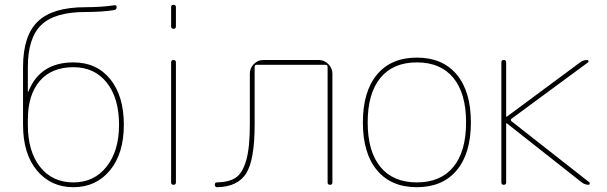

<svg xmlns="http://www.w3.org/2000/svg" viewBox="-20 -770 2528 800"><path d="M96 -270V-250Q96 -139 147 -74.5Q198 -10 286 -10Q372 -10 424 -75.5Q476 -141 476 -250Q476 -361 425 -425.5Q374 -490 286 -490Q195 -490 145.5 -432.5Q96 -375 96 -270ZM76 -250V-490Q76 -622 138 -681Q200 -740 336 -740Q403 -740 456 -748Q466 -750 466 -740Q466 -730 456 -728Q404 -720 336 -720Q208 -720 152 -666Q96 -612 96 -490V-389Q96 -388 97 -388Q99 -388 99 -390Q147 -510 286 -510Q383 -510 439.5 -440Q496 -370 496 -250Q496 -130 438 -60Q380 10 286 10Q192 10 134 -59.5Q76 -129 76 -250Z M693 -10V-510Q693 -520 703 -520Q713 -520 713 -510V-10Q713 0 703 0Q693 0 693 -10ZM693 -660V-740Q693 -750 703 -750Q713 -750 713 -740V-660Q713 -650 703 -650Q693 -650 693 -660Z M886 10Q875 10 875 0Q875 -10 884 -10Q934 -11 962 -29.5Q990 -48 1005.5 -100.5Q1021 -153 1021 -251V-463Q1021 -486 1037.5 -503Q1054 -520 1077 -520H1308Q1331 -520 1348 -503Q1365 -486 1365 -463V-10Q1365 0 1355 0Q1345 0 1345 -10V-491Q1345 -500 1336 -500H1049Q1041 -500 1041 -491V-251Q1041 -104 1006 -48Q971 8 886 10Z M1869 -445.5Q1816 -510 1717 -510Q1618 -510 1565 -445.5Q1512 -381 1512 -260Q1512 -139 1565 -74.5Q1618 -10 1717 -10Q1816 -10 1869 -74.5Q1922 -139 1922 -260Q1922 -381 1869 -445.5ZM1883 -60.5Q1824 10 1717 10Q1610 10 1551 -60.5Q1492 -131 1492 -260Q1492 -389 1551 -459.5Q1610 -530 1717 -530Q1824 -530 1883 -459.5Q1942 -389 1942 -260Q1942 -131 1883 -60.5Z M2069 -10V-510Q2069 -520 2079 -520Q2089 -520 2089 -510V-285Q2089 -284 2090 -284H2092L2397 -510Q2410 -520 2427 -520Q2431 -520 2432 -516Q2433 -512 2430 -510L2111 -275Q2106 -270 2111 -265L2436 -10Q2438 -8 2437 -4Q2436 0 2433 0Q2417 0 2404 -10L2092 -256H2090Q2089 -256 2089 -255V-10Q2089 0 2079 0Q2069 0 2069 -10Z"/></svg>

Font: Rounded Mplus 1c Thin
Style: Regular
Weight: 250
Version: Version 1.059.20150529